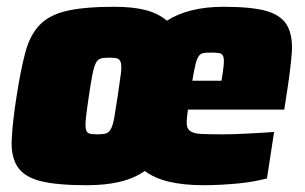

<svg xmlns="http://www.w3.org/2000/svg" viewBox="-20 -538 900 566"><path d="M236 8Q148 8 100 -4Q52 -16 32 -46Q12 -76 14.5 -127Q17 -178 29 -255Q41 -332 54.5 -383Q68 -434 96.5 -464Q125 -494 177 -506Q229 -518 317 -518Q371 -518 408.5 -508.5Q446 -499 472 -477Q536 -518 639 -518Q724 -518 767.5 -505Q811 -492 827.5 -461Q844 -430 840 -379.5Q836 -329 824 -254L818 -215H534Q530 -188 530.5 -173Q531 -158 541.5 -151Q552 -144 575 -143Q598 -142 638 -142Q663 -142 704.5 -144Q746 -146 788 -149L767 -12Q752 -8 731 -4Q710 0 685 2.5Q660 5 633 6.5Q606 8 580 8Q523 8 479.5 -2Q436 -12 407 -34Q375 -12 333 -2Q291 8 236 8ZM633 -300Q638 -330 639.5 -347Q641 -364 638 -372Q635 -380 626 -381.5Q617 -383 602 -383Q588 -383 579.5 -381.5Q571 -380 565.5 -372Q560 -364 556 -347Q552 -330 547 -300ZM267 -142Q283 -142 292 -144.5Q301 -147 307 -158Q313 -169 317 -192Q321 -215 327 -255Q333 -296 336 -318.5Q339 -341 336.5 -352Q334 -363 326 -365.5Q318 -368 302 -368Q286 -368 277 -365.5Q268 -363 262.5 -352Q257 -341 252.5 -318.5Q248 -296 242 -255Q236 -215 233.5 -192Q231 -169 233 -158Q235 -147 243 -144.5Q251 -142 267 -142Z"/></svg>

Font: Azeri Sans Black
Style: Italic
Weight: 900
Designer: Hector Gatti & Omnibus-Type (original fonts) / Cristiano Sobral (main changes and remastering)
Foundry: Omnibus-Type
Version: Version 0.07;August 21, 2020;FontCreator 13.0.0.2681 64-bit;